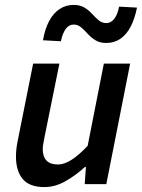

<svg xmlns="http://www.w3.org/2000/svg" viewBox="-20 -750 578 782"><path d="M161 12Q100 12 72.5 -21Q45 -54 45 -112Q45 -129 47 -145.5Q49 -162 53 -181L115 -491H222L162 -195Q159 -178 156.5 -166Q154 -154 154 -143Q154 -112 169.5 -96Q185 -80 216 -80Q241 -80 270.5 -98.5Q300 -117 337 -156L403 -491H510L413 0H325L330 -70H326Q290 -37 247.5 -12.5Q205 12 161 12ZM413 -575Q386 -575 368 -586.5Q350 -598 337 -612.5Q324 -627 310.5 -638.5Q297 -650 280 -650Q261 -650 248 -632.5Q235 -615 228 -582L155 -586Q163 -632 180 -664Q197 -696 222.5 -713Q248 -730 280 -730Q307 -730 325 -718.5Q343 -707 356 -692.5Q369 -678 382.5 -667Q396 -656 413 -656Q432 -656 445.5 -673.5Q459 -691 465 -723L538 -719Q529 -674 512.5 -642Q496 -610 471 -592.5Q446 -575 413 -575Z"/></svg>

Font: Source Sans 3 ExtraLight SemiBold
Style: Italic
Weight: 600
Italic angle: -11°
Version: Version 3.052;hotconv 1.1.0;makeotfexe 2.6.0